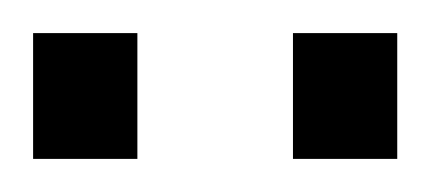

<svg xmlns="http://www.w3.org/2000/svg" viewBox="-20 -741 260 116"><path d="M0 -645V-721H63V-645ZM157 -645V-721H220V-645Z"/></svg>

Font: Archivo SemiCondensed ExtraLight
Style: Regular
Weight: 250
Width: 4
Designer: Hector Gatti
Foundry: Omnibus-Type
Version: Version 2.001